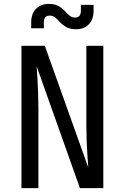

<svg xmlns="http://www.w3.org/2000/svg" viewBox="-20 -965 640 985"><path d="M90 0V-730H210L433 -105Q431 -130 428.5 -166.5Q426 -203 424.5 -243.5Q423 -284 423 -320V-730H510V0H390L168 -625Q170 -601 172 -564.5Q174 -528 175.5 -487.5Q177 -447 177 -410V0ZM370 -815Q340 -815 321 -825.5Q302 -836 289 -850Q276 -864 264 -874.5Q252 -885 235 -885Q205 -885 205 -850V-820H140V-850Q140 -895 165 -920Q190 -945 230 -945Q260 -945 279 -934.5Q298 -924 311 -910Q324 -896 336 -885.5Q348 -875 365 -875Q395 -875 395 -910V-940H460V-910Q460 -865 435.5 -840Q411 -815 370 -815Z"/></svg>

Font: Liga JetBrainsMono Nerd Font
Style: Regular
Weight: 400
Designer: Philipp Nurullin, Konstantin Bulenkov
Foundry: JetBrains
Version: Version 2.225; ttfautohint (v1.8.3)